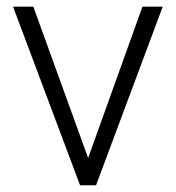

<svg xmlns="http://www.w3.org/2000/svg" viewBox="-20 -548 521 568"><path d="M78.6 -528.3H18.6L216.8 0H264.2L461.4 -528.3H401.4L240.7 -80.6Z"/></svg>

Font: Shabnam Thin
Style: Regular
Weight: 100
Foundry: DejaVu fonts team - Redesigned by Saber Rastikerdar - Based on Vazir font
Version: Version 5.0.1